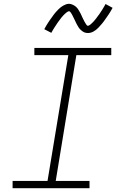

<svg xmlns="http://www.w3.org/2000/svg" viewBox="-20 -986 640 1006"><path d="M46 0V-38H229L338 -697H160V-735H563V-697H380L272 -38H449V0ZM441 -813Q435 -813 430 -814Q425 -815 420.5 -817Q416 -819 412 -822Q408 -825 404 -828.5Q400 -832 397 -835.5Q394 -839 391.5 -843Q389 -847 386.5 -851.5Q384 -856 381.5 -860.5Q379 -865 377 -869.5Q375 -874 373 -878Q371 -882 368.5 -887.5Q366 -893 363.5 -897.5Q361 -902 359 -906.5Q357 -911 354.5 -914.5Q352 -918 349 -922.5Q346 -927 342 -927Q338 -927 334 -924.5Q330 -922 327 -919.5Q324 -917 319 -912.5Q314 -908 312 -905.5Q310 -903 308 -901Q306 -899 303.5 -896Q301 -893 299 -890Q297 -887 294.5 -884Q292 -881 289.5 -877.5Q287 -874 284 -870Q281 -866 278.5 -862Q276 -858 273 -853.5Q270 -849 267 -844.5Q264 -840 261 -835Q258 -830 255 -825Q252 -820 249 -814L212 -833Q217 -843 222 -851Q227 -859 232 -867Q237 -875 242 -882Q247 -889 251.5 -895Q256 -901 260 -907Q264 -913 268.5 -918Q273 -923 277 -927.5Q281 -932 287 -938Q293 -944 299 -948.5Q305 -953 312 -957Q319 -961 326.5 -963.5Q334 -966 341 -966Q347 -966 352 -964.5Q357 -963 361.5 -961Q366 -959 370 -956.5Q374 -954 378 -950.5Q382 -947 385 -943.5Q388 -940 390.5 -935.5Q393 -931 395.5 -927Q398 -923 400.5 -918.5Q403 -914 405 -909.5Q407 -905 409 -900.5Q411 -896 413.5 -891Q416 -886 418.5 -881Q421 -876 423 -872Q425 -868 427.5 -864.5Q430 -861 433 -856Q436 -851 440 -851Q444 -851 448 -853.5Q452 -856 455 -858.5Q458 -861 463 -866Q468 -871 470 -873Q472 -875 474 -877.5Q476 -880 478.5 -883Q481 -886 483 -888.5Q485 -891 487.5 -894.5Q490 -898 492.5 -901.5Q495 -905 498 -908.5Q501 -912 503.5 -916.5Q506 -921 509 -925Q512 -929 515 -934Q518 -939 521 -944Q524 -949 527 -954Q530 -959 533 -965L570 -945Q565 -936 560 -927.5Q555 -919 550 -911.5Q545 -904 540 -897Q535 -890 530.5 -883.5Q526 -877 522 -871.5Q518 -866 513.5 -861Q509 -856 505 -851.5Q501 -847 495 -840.5Q489 -834 483 -829.5Q477 -825 470 -821Q463 -817 455.5 -815Q448 -813 441 -813Z"/></svg>

Font: Iosevka Curly Slab XLtEx
Style: Italic
Weight: 200
Width: 7
Italic angle: -9°
Monospace: yes
Designer: Belleve Invis
Foundry: Belleve Invis
Version: Version 11.1.0; ttfautohint (v1.8.3)